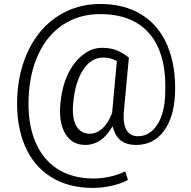

<svg xmlns="http://www.w3.org/2000/svg" viewBox="-20 -711 938 945"><path d="M841.3 -245.6Q835.4 -129.4 784.2 -63Q733.9 2.4 648.9 2.4Q563 2.4 538.6 -74.7L534.2 -89.4L525.4 -76.2Q500 -36.1 467.8 -16.6Q435.5 2.4 401.4 2.4Q368.2 2.4 343.8 -10.7Q319.3 -23.9 302.7 -50.8Q268.1 -105.5 277.3 -203.1Q284.7 -282.2 313.5 -344.2Q328.1 -375 346.4 -399.2Q364.7 -423.3 387.7 -440.9Q410.2 -458.5 433.3 -467Q456.5 -475.6 481 -475.6Q500 -475.6 517.1 -473.1Q534.2 -470.7 549.3 -465.3Q578.1 -455.6 614.3 -427.7L589.4 -161.1Q588.4 -148.4 588.4 -136.7Q588.4 -90.3 606.2 -65.4Q624 -40.5 659.2 -40.5Q688.5 -40.5 712.6 -55.2Q736.8 -69.8 754.9 -98.6Q763.7 -112.8 770.5 -129.2Q777.3 -145.5 782 -163.8Q786.6 -182.1 789.3 -202.4Q792 -222.7 793 -244.6Q802.2 -437.5 720.7 -539.1Q638.7 -641.6 472.2 -641.6Q422.4 -641.6 377.7 -629.2Q333 -616.7 293.9 -591.8Q215.8 -542 170.9 -448.2Q126.5 -355.5 121.1 -233.9Q115.2 -110.8 150.9 -20.5Q187 70.8 260.7 119.1Q335 167.5 439 167.5Q483.9 167.5 528.8 156.7Q542 153.3 554 149.7Q565.9 146 576.4 141.6Q586.9 137.2 596.2 132.3L609.9 174.3Q581.5 190.9 536.6 201.7Q487.3 213.9 437 213.9Q316.9 213.9 231 160.2Q145 106.4 102.1 5.4Q59.1 -96.7 64.9 -232.9Q70.8 -365.7 124 -471.7Q177.7 -577.1 268.6 -634.3Q314 -662.6 365.2 -677Q416.5 -691.4 474.1 -691.4Q593.8 -691.4 678.7 -637.7Q707 -620.1 730.5 -596.9Q753.9 -573.7 772.7 -545.4Q791.5 -517.1 805.2 -483.4Q847.2 -381.8 841.3 -245.6ZM340.3 -204.1Q333.5 -132.8 354 -93.8Q376 -52.7 423.3 -52.7Q429.7 -52.7 436.3 -54Q442.9 -55.2 449 -57.4Q455.1 -59.6 461.2 -62.7Q467.3 -65.9 473.1 -70.1Q479 -74.2 484.9 -79.6Q499 -92.8 510.5 -111.3Q522 -129.9 531.2 -153.8L531.7 -154.3V-155.3L532.2 -159.7L554.7 -405.8L555.2 -410.6L550.8 -412.6Q536.1 -420.4 520.8 -424.1Q505.4 -427.7 488.8 -427.7Q427.7 -427.7 388.2 -366.2Q375.5 -346.2 365.7 -321.5Q356 -296.9 349.6 -267.6Q343.3 -238.3 340.3 -204.1Z"/></svg>

Font: Vazir Light FD-UI
Style: Light-FD-UI
Weight: 300
Designer: Saber Rastikerdar
Foundry: Saber Rastikerdar
Version: Version 30.1.0